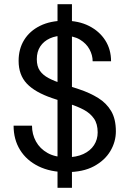

<svg xmlns="http://www.w3.org/2000/svg" viewBox="-20 -811 620 918"><path d="M255 87V-791H324V87ZM298 12Q221 12 164 -16Q107 -44 76 -94Q45 -144 45 -210H133Q133 -169 152 -134.5Q171 -100 207.5 -79.5Q244 -59 298 -59Q345 -59 378.5 -74.5Q412 -90 429.5 -117Q447 -144 447 -178Q447 -219 429 -244.5Q411 -270 381 -286Q351 -302 312 -314.5Q273 -327 229 -342Q147 -370 108 -411.5Q69 -453 69 -520Q69 -577 95.5 -620Q122 -663 171.5 -687.5Q221 -712 289 -712Q356 -712 405.5 -687Q455 -662 483 -618.5Q511 -575 511 -518H423Q423 -547 408 -575Q393 -603 362.5 -621.5Q332 -640 286 -640Q248 -641 218.5 -627.5Q189 -614 172.5 -589Q156 -564 156 -528Q156 -494 170.5 -473Q185 -452 212.5 -437.5Q240 -423 277 -411Q314 -399 359 -384Q410 -367 449.5 -342.5Q489 -318 511.5 -280Q534 -242 534 -183Q534 -133 507.5 -88.5Q481 -44 429 -16Q377 12 298 12Z"/></svg>

Font: DM Sans 16pt
Style: Regular
Weight: 400
Version: Version 4.004;gftools[0.9.30]